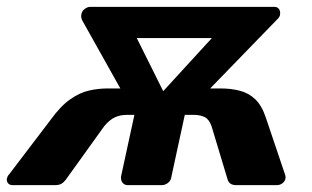

<svg xmlns="http://www.w3.org/2000/svg" viewBox="-63 -540 911 560"><path d="M-26 0Q-35 0 -39.5 -5.5Q-44 -11 -43 -19Q-42 -23 -40.5 -26Q-39 -29 -36 -32L85 -191Q114 -231 142 -250.5Q170 -270 197 -276Q224 -282 250 -282H288L176 -482Q173 -490 174 -496Q175 -507 183.5 -513.5Q192 -520 200 -520H737Q746 -520 750.5 -514Q755 -508 754 -500Q754 -491 746 -484L550 -282H582Q610 -282 636 -275.5Q662 -269 681.5 -250.5Q701 -232 713 -195L768 -32Q770 -27 770 -22Q769 -12 761.5 -6Q754 0 744 0H626Q606 0 601 -16L554 -172Q547 -192 534 -198.5Q521 -205 501 -205H476L437 -25Q436 -14 427.5 -7Q419 0 408 0H310Q300 0 294.5 -7Q289 -14 290 -25L329 -205H308Q288 -205 272.5 -198Q257 -191 241 -172L129 -16Q123 -8 116 -4Q109 0 97 0ZM443 -214 369 -226 609 -488 633 -429H269L301 -499Z"/></svg>

Font: Rubik Light SemiBold
Style: Italic
Weight: 600
Italic angle: -12°
Version: Version 2.104